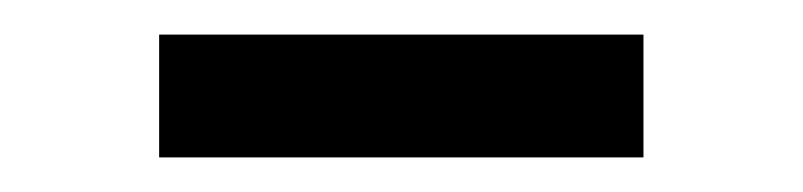

<svg xmlns="http://www.w3.org/2000/svg" viewBox="-20 -323 464 111"><path d="M72 -232V-303H352V-232Z"/></svg>

Font: Nunito Sans 9pt
Style: Regular
Weight: 400
Version: Version 3.101;gftools[0.9.27]